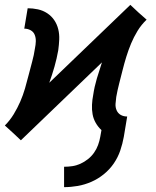

<svg xmlns="http://www.w3.org/2000/svg" viewBox="-24 -564 644 791"><path d="M240 207V123Q257 123 274 120.5Q291 118 307.5 110.5Q324 103 338.5 91.5Q353 80 363.5 65Q374 50 380 33.5Q386 17 389 0L394 -28Q380 -41 370.5 -57.5Q361 -74 357.5 -93Q354 -112 355 -132.5Q356 -153 360 -173Q365 -207 375 -240.5Q385 -274 396 -307L62 14L29 -17L-4 -47Q17 -68 32.5 -93.5Q48 -119 59.5 -145.5Q71 -172 79 -199.5Q87 -227 94 -255Q101 -283 108.5 -310Q116 -337 120 -365Q123 -379 123.5 -393.5Q124 -408 119 -420.5Q114 -433 102 -439.5Q90 -446 76 -446L90 -530Q111 -530 132 -525.5Q153 -521 170.5 -509.5Q188 -498 199.5 -481Q211 -464 216 -443.5Q221 -423 220 -401Q219 -379 216 -357Q210 -323 200.5 -289.5Q191 -256 179 -223L513 -544L546 -513L580 -483Q558 -462 542.5 -436.5Q527 -411 516 -384.5Q505 -358 496.5 -330.5Q488 -303 481 -275Q474 -247 467 -220Q460 -193 455 -165Q453 -151 452 -136.5Q451 -122 456.5 -109.5Q462 -97 473.5 -90.5Q485 -84 500 -84L486 0Q481 28 471.5 56Q462 84 445 109Q428 134 404 153.5Q380 173 352.5 185Q325 197 296.5 202Q268 207 240 207Z"/></svg>

Font: Iosevka Slab Medium Extended
Style: Italic
Weight: 500
Width: 7
Italic angle: -9°
Monospace: yes
Designer: Belleve Invis
Foundry: Belleve Invis
Version: Version 11.1.0; ttfautohint (v1.8.3)